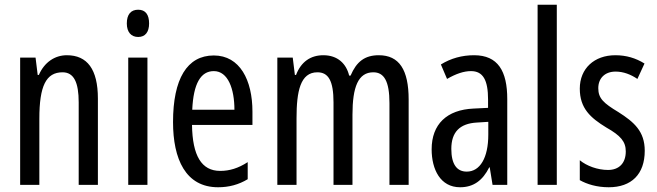

<svg xmlns="http://www.w3.org/2000/svg" viewBox="-20 -831 2772 810"><path d="M262 -598C211 -598 167 -568 144 -515H139L130 -588H65V-51H146V-330C146 -468 174 -526 244 -526C292 -526 312 -483 312 -399V-51H393V-415C393 -539 348 -598 262 -598Z M563 -790C532 -790 515 -770 515 -732C515 -696 533 -675 563 -675C593 -675 609 -696 609 -732C609 -769 594 -790 563 -790ZM602 -588H521V-51H602Z M882 -597C769 -597 710 -498 710 -316C710 -160 763 -41 900 -41C946 -41 987 -52 1025 -75V-147C985 -121 948 -110 909 -110C830 -110 792 -174 790 -304H1045V-360C1045 -493 992 -597 882 -597ZM882 -531C942 -531 969 -456 969 -368H791C796 -479 827 -531 882 -531Z M1578 -598C1519 -598 1484 -571 1459 -512H1453C1441 -562 1405 -598 1344 -598C1290 -598 1250 -570 1229 -515H1224L1215 -588H1150V-51H1231V-332C1231 -446 1247 -526 1319 -526C1365 -526 1387 -491 1387 -399V-51H1467V-347C1467 -464 1491 -526 1555 -526C1600 -526 1623 -489 1623 -396V-51H1704V-411C1704 -537 1664 -598 1578 -598Z M1980 -598C1929 -598 1882 -585 1840 -559L1866 -498C1904 -520 1937 -531 1967 -531C2018 -531 2039 -493 2039 -411V-376L1978 -373C1865 -368 1801 -307 1801 -201C1801 -116 1838 -41 1921 -41C1977 -41 2016 -69 2044 -125H2046L2058 -51H2120V-413C2120 -531 2081 -598 1980 -598ZM1992 -314 2040 -317V-263C2040 -165 2005 -107 1949 -107C1908 -107 1884 -137 1884 -203C1884 -273 1919 -310 1992 -314Z M2329 -51V-811H2248V-51Z M2700 -195C2700 -277 2655 -316 2589 -358C2526 -396 2504 -416 2504 -459C2504 -501 2532 -529 2577 -529C2610 -529 2641 -517 2669 -498L2699 -563C2662 -586 2622 -598 2576 -598C2487 -598 2426 -542 2426 -457C2426 -374 2471 -334 2538 -293C2598 -259 2620 -234 2620 -192C2620 -143 2592 -114 2545 -114C2501 -114 2455 -131 2426 -155V-71C2456 -54 2498 -41 2548 -41C2644 -41 2700 -96 2700 -195Z"/></svg>

Font: Noto Sans Tamil UI ExtraCondensed
Style: Regular
Weight: 400
Width: 2
Designer: Jelle Bosma - Monotype Design Team
Foundry: Monotype Imaging Inc.
Version: Version 2.004